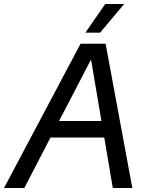

<svg xmlns="http://www.w3.org/2000/svg" viewBox="-64 -945 739 965"><path d="M560.1 -924.8 439 -780.8H365.2L464.8 -924.8ZM502.9 0 460 -253.9H189.9L58.1 0H-43.9L340.8 -725.1H466.8L601.1 0ZM232.9 -336.9H445.8L394 -643.1H392.1Z"/></svg>

Font: Stilu
Style: Italic
Weight: 400
Italic angle: -10°
Designer: Genilson Lima Santos
Foundry: Genilson Lima Santos
Version: Version 1.200;PS 001.200;hotconv 1.0.88;makeotf.lib2.5.64775